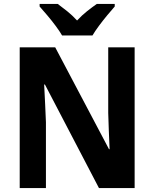

<svg xmlns="http://www.w3.org/2000/svg" viewBox="-20 -954 783 974"><path d="M663 0H482L208 -525H204Q207 -473 209 -425.5Q211 -378 213 -334V0H80V-714H260L533 -197H536Q534 -246 532 -292Q530 -338 529 -381V-714H663ZM295 -774Q283 -795 262.5 -822.5Q242 -850 220 -876Q198 -902 181 -921V-934H273Q295 -918 321 -897Q347 -876 371 -850Q396 -877 422 -897.5Q448 -918 471 -934H562V-921Q546 -903 524 -876.5Q502 -850 482 -823Q462 -796 449 -774Z"/></svg>

Font: Noto Sans Devanagari UI SemiCondensed
Style: Bold
Weight: 700
Width: 4
Designer: Jelle Bosma - Monotype Design Team
Foundry: Monotype Imaging Inc.
Version: Version 2.004; ttfautohint (v1.8.4.7-5d5b)